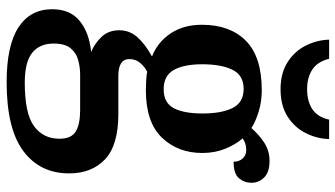

<svg xmlns="http://www.w3.org/2000/svg" viewBox="-242 -554 1036 593"><g transform="rotate(90 276.5 -258.0)"><path d="M234 240Q121 240 65 203.5Q9 167 9 99Q9 44 45 14.5Q81 -15 141 -21Q116 -31 95 -52.5Q74 -74 74 -108Q74 -140 95.5 -164Q117 -188 155 -209Q111 -226 84 -266Q57 -306 57 -363Q57 -450 106.5 -499Q156 -548 259 -548Q294 -548 325 -538.5Q356 -529 376 -516Q398 -541 422.5 -556.5Q447 -572 478 -572Q512 -572 528.5 -555.5Q545 -539 545 -516Q545 -494 531 -477.5Q517 -461 480 -461Q480 -478 470 -489Q460 -500 444 -500Q423 -500 408 -489Q427 -467 440 -435Q453 -403 453 -364Q453 -289 405.5 -239.5Q358 -190 259 -190Q247 -190 229.5 -191Q212 -192 202 -194Q186 -186 174.5 -172Q163 -158 163 -139Q163 -105 215 -105H333Q429 -105 472.5 -64Q516 -23 516 47Q516 137 447 188.5Q378 240 234 240ZM256 -245Q298 -245 314.5 -276Q331 -307 331 -365Q331 -424 314 -458Q297 -492 255 -492Q213 -492 196 -457.5Q179 -423 179 -364Q179 -308 196.5 -276.5Q214 -245 256 -245ZM236 184Q331 184 370 155.5Q409 127 409 77Q409 40 386.5 26.5Q364 13 321 13H211Q188 13 166 19Q144 25 129.5 42.5Q115 60 115 95Q115 138 143.5 161Q172 184 236 184ZM256 -606Q206 -606 172 -628Q138 -650 121 -684.5Q104 -719 103 -756H162Q171 -720 195.5 -704Q220 -688 256 -688Q293 -688 317.5 -704Q342 -720 350 -756H410Q409 -719 392 -684.5Q375 -650 341 -628Q307 -606 256 -606Z"/></g></svg>

Font: Noto Serif Tibetan SemiBold
Style: Regular
Weight: 600
Designer: Monotype Design Team
Foundry: Monotype Imaging Inc.
Version: Version 2.103; ttfautohint (v1.8.4.7-5d5b)